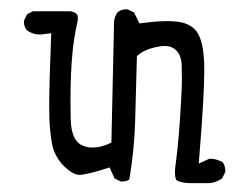

<svg xmlns="http://www.w3.org/2000/svg" viewBox="-20 -405 540 419"><path d="M339.8 -304.7Q355 -304.7 364.7 -294.9Q376 -283.7 376.5 -261.7Q377 -250 377 -232.2Q377 -214.4 375 -182.6Q371.1 -106.4 363.8 -50.3Q361.8 -38.1 361.8 -28.6Q361.8 -19 364.3 -13.2L364.7 -12.2Q366.7 -10.3 372.8 -8.3Q378.9 -6.3 392.1 -5.4H436Q448.2 -5.4 464.4 -15.1L471.2 -28.8Q471.7 -30.3 471.7 -31.2Q471.7 -43 465.8 -51.3Q450.7 -58.6 439.9 -58.6Q436 -58.6 434.6 -57.6L413.6 -47.9L415.5 -70.3Q425.8 -196.3 425.8 -252.9Q425.8 -320.3 405.3 -340.8Q390.6 -355.5 364.7 -357.9Q355 -358.9 344.2 -358.9Q321.8 -358.9 293.9 -355L284.2 -354L272.5 -377.9L259.3 -384.3Q257.8 -384.8 256.8 -384.8Q244.6 -384.8 236.8 -378.4Q230.5 -370.1 229 -359.4L223.1 -93.8L215.3 -90.3Q197.8 -83 182.1 -83Q171.9 -83 162.6 -86.4Q135.3 -96.2 134.3 -145Q133.8 -165.5 133.8 -184.6Q133.8 -244.1 138.2 -290.5Q141.1 -321.3 148.9 -356.9Q149.9 -361.8 149.9 -363.8Q149.9 -365.7 149.9 -366.7Q149.9 -367.7 149.7 -369.1Q149.4 -370.6 148.9 -372.1Q147.9 -374 146.5 -375Q142.6 -378.9 133.8 -380.4H51.8L39.1 -374L32.7 -360.8Q32.2 -359.4 32.2 -356Q32.2 -352.5 33.7 -347.9Q35.2 -343.3 38.6 -338.9Q51.3 -329.6 67.4 -329.6Q71.8 -329.6 76.2 -330.6L91.8 -332.5Q87.4 -223.1 87.4 -172.9Q87.4 -138.7 89.4 -121.6Q92.3 -91.3 97.2 -77.1Q105 -56.2 121.1 -41Q137.2 -25.9 148.9 -23.9Q150.4 -23.4 152.3 -23.4Q168 -23.4 208 -36.1L219.2 -39.6L230 -15.6L242.7 -9.3Q244.1 -8.8 245.1 -8.8Q255.4 -8.8 262.2 -13.2Q272.9 -75.2 274.9 -140.1L278.8 -282.7L283.7 -286.6Q300.3 -299.8 332 -304.2Q335.9 -304.7 339.8 -304.7Z"/></svg>

Font: NaikaiFont
Style: ExtraLight
Weight: 200
Version: Version 1.89